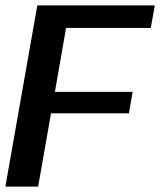

<svg xmlns="http://www.w3.org/2000/svg" viewBox="-41 -695 596 715"><path d="M-21 0H101L149 -273H439L453 -353H163.5L205 -591H520.5L535.5 -675H98Z"/></svg>

Font: Anybody UltraCondensed Thin Medium
Style: Italic
Weight: 500
Italic angle: -10°
Version: Version 1.111